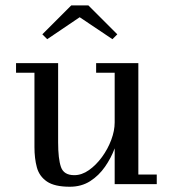

<svg xmlns="http://www.w3.org/2000/svg" viewBox="-20 -700 656 730"><path d="M283 -634.5 159.5 -551 141 -569.5 251 -679.5H316L426 -569.5L407.5 -551ZM201 -460V-159Q201 -96 211.8 -65Q222.5 -34 262.5 -34Q291 -34 318.2 -53.2Q345.5 -72.5 367.8 -103Q390 -133.5 403 -168.2Q416 -203 416 -234.5V-423.5H345.5V-460H506V-36.5H576V0H416V-136Q402.5 -99.5 379.2 -66Q356 -32.5 322.8 -11.2Q289.5 10 245.5 10Q187.5 10 158.5 -9.8Q129.5 -29.5 120.2 -63.5Q111 -97.5 111 -141V-423.5H41V-460Z"/></svg>

Font: Bodoni* 06pt
Style: Regular
Weight: 400
Version: Version 2.3